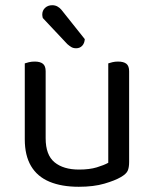

<svg xmlns="http://www.w3.org/2000/svg" viewBox="-20 -703 590 736"><path d="M75 -169V-260H155V-173Q155 -109 189 -81Q223 -53 283 -53Q323 -53 351 -61.5Q379 -70 395 -79V-260H475V-82Q475 -61 469.5 -48.5Q464 -36 443 -24Q421 -11 380 1Q339 13 282 13Q216 13 169.5 -6.5Q123 -26 99 -66.5Q75 -107 75 -169ZM475 -208H395V-460Q400 -462 410.5 -464.5Q421 -467 432 -467Q454 -467 464.5 -458.5Q475 -450 475 -430ZM155 -208H75V-460Q80 -462 90.5 -464.5Q101 -467 113 -467Q134 -467 144.5 -458.5Q155 -450 155 -430ZM238 -534 144 -634Q143 -638 142.5 -641.5Q142 -645 142 -647Q142 -663 153 -673Q164 -683 180 -683Q191 -683 199.5 -678.5Q208 -674 215 -666L305 -553Q304 -537 295 -527.5Q286 -518 272 -518Q261 -518 253.5 -522.5Q246 -527 238 -534Z"/></svg>

Font: Baloo Tammudu 2
Style: Regular
Weight: 400
Designer: Maithili Shingre, Omkar Shende and Ek Type
Foundry: Ek Type
Version: Version 1.700